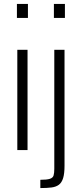

<svg xmlns="http://www.w3.org/2000/svg" viewBox="-20 -763 420 976"><path d="M66 -672V-743H122V-672ZM68 0V-510H120V0ZM254 -672V-743H310V-672ZM185 193V151Q218 151 233.5 146Q249 141 252.5 128.5Q256 116 256 95V-510H308V80Q308 119 301 142Q294 165 279.5 176Q265 187 242 190Q219 193 185 193Z"/></svg>

Font: Saira Condensed Light
Style: Regular
Weight: 300
Width: 3
Designer: Hector Gatti with collaboration of the Omnibus-Type team
Foundry: Omnibus-Type
Version: Version 1.101